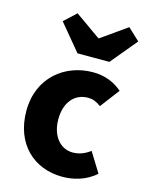

<svg xmlns="http://www.w3.org/2000/svg" viewBox="-117 -834 702 918"><g transform="rotate(15 234.5 -375.0)"><path d="M282 12C335 12 398 -3 446 -47L386 -144C361 -125 333 -113 300 -113C239 -113 193 -166 193 -249C193 -331 236 -385 305 -385C327 -385 346 -378 369 -361L441 -456C404 -488 357 -509 296 -509C158 -509 35 -414 35 -249C35 -84 142 12 282 12ZM200 -577H358L466 -707L407 -762L281 -673H277L151 -762L92 -707Z"/></g></svg>

Font: DAIFUKU Sans
Style: Bold
Weight: 700
Designer: Original font ‘Source Han Sans JP’ : Paul D. Hunt
Foundry: Daifuku
Version: Version 1.000